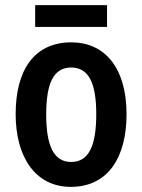

<svg xmlns="http://www.w3.org/2000/svg" viewBox="-20 -718 554 748"><path d="M397 -698H117V-613H397ZM473 -273C473 -454 388 -553 258 -553C113 -553 41 -445 41 -273C41 -106 118 10 256 10C403 10 473 -108 473 -273ZM160 -272C160 -394 189 -455 257 -455C326 -455 355 -394 355 -273C355 -150 326 -87 257 -87C189 -87 160 -151 160 -272Z"/></svg>

Font: Noto Sans Armenian Condensed SemiBold
Style: Regular
Weight: 600
Width: 3
Designer: Monotype Design Team
Foundry: Monotype Imaging Inc.
Version: Version 2.008